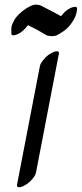

<svg xmlns="http://www.w3.org/2000/svg" viewBox="-20 -759 348 817"><path d="M239.4 -690Q264.2 -722 291.8 -729Q310.2 -734 307.8 -718Q307.8 -717 306.9 -712.5Q306 -708 305.8 -706.5Q305.7 -705 304.3 -700.5Q302.9 -696 302.2 -693.5Q301.5 -691 299.6 -686.5Q297.7 -682 295.3 -678Q293 -674 290.7 -670Q273.2 -642 251.4 -627Q229.6 -612 220.8 -608.5Q212 -605 200 -605Q183.1 -606 176.4 -610L138.3 -632L99.1 -652Q75.3 -620 48.5 -611Q27.9 -604 28.1 -618Q28.1 -618 28.6 -624Q28.2 -630 27.9 -633Q27.7 -636 28.8 -643.5Q30 -651 32.5 -656.5Q35 -662 39.2 -670.5Q43.4 -679 49 -686Q74.7 -716 109.2 -733Q125.9 -741 137.2 -739Q148.5 -737 150 -737Q151.5 -737 152.4 -736L210.8 -706ZM215.2 -540Q233.6 -544 230.3 -529L133.2 -25Q131.1 -13 117.8 2.5Q104.4 18 90.7 26.5Q76.9 35 67.8 37Q49.4 41 52.8 25L149.8 -478Q151.8 -489 165.2 -505Q178.6 -521 192.3 -529.5Q206.1 -538 215.2 -540Z"/></svg>

Font: Kavivanar
Style: Regular
Weight: 400
Designer: Tharique Azeez
Foundry: Tharique Azeez
Version: Version 1.88